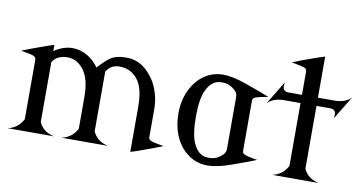

<svg xmlns="http://www.w3.org/2000/svg" viewBox="-74 -942 2162 1146"><g transform="rotate(10 1007.0 -369.0)"><path d="M19.5 0Q80.1 -11.7 111.3 -68.4L112.3 -72.3V-429.7Q112.3 -441.9 106 -446.8Q95.2 -455.1 76.2 -459Q23.9 -469.2 19.5 -469.7Q44.4 -480.5 168.9 -525.4Q188 -532.2 209 -538.1V-500.5L210.4 -501.5Q265.6 -538.1 319.3 -538.1Q378.4 -538.1 428.2 -501.5Q457.5 -480 479.5 -448.7Q524.9 -497.6 551.8 -515.6Q586.4 -538.1 643.6 -538.1Q644.5 -538.1 646 -538.1Q708.5 -538.1 754.9 -501.5Q806.2 -460.9 833.5 -400.9Q862.8 -335.9 862.8 -262.7V-259.8V-96.2Q862.8 -84 869.1 -79.1Q879.9 -70.8 898.9 -66.9Q951.2 -56.6 955.6 -56.2Q939.5 -48.8 806.2 -0.5Q787.1 6.3 766.1 12.2V-260.7V-262.7Q766.1 -376 723.6 -427.7Q682.1 -478.5 614.3 -478.5Q563.5 -478.5 535.6 -433.6V-72.3L537.1 -67.9Q563.5 -13.7 628.9 0H346.7Q407.2 -11.7 438.5 -68.4L439.5 -72.3V-259.8V-260.7V-262.7Q439.5 -374 397 -427.7Q356.9 -478.5 300.8 -478.5Q299.8 -478.5 298.8 -478.5Q236.8 -478.5 209 -433.6V-72.3L210 -67.9Q236.3 -13.7 301.8 0Z M1115.2 -264.6Q1115.2 -154.8 1139.6 -102.5Q1171.4 -34.7 1226.6 -34.7Q1233.9 -34.7 1241.2 -34.7Q1281.7 -34.7 1319.3 -72.3L1324.2 -79.6Q1331.5 -87.4 1331.5 -112.3V-413.6Q1331.5 -438.5 1324.7 -446.3L1319.8 -453.6Q1282.2 -491.2 1241.7 -491.2Q1234.4 -491.2 1227.1 -491.2Q1171.9 -491.2 1140.1 -423.3Q1115.2 -370.1 1115.2 -264.6ZM1009.3 -269Q1009.3 -341.3 1038.1 -403.3Q1066.9 -465.8 1117.2 -501.5Q1168.9 -538.1 1233.4 -538.1Q1289.6 -538.1 1371.6 -509.3Q1489.3 -467.8 1521 -453.6Q1510.3 -453.1 1464.4 -442.9Q1444.8 -438.5 1434.6 -430.7Q1428.2 -425.8 1428.2 -413.6V-112.3Q1428.2 -99.6 1434.1 -95.2Q1444.3 -87.4 1463.9 -83Q1509.8 -72.8 1520.5 -72.3Q1488.8 -58.1 1371.1 -16.6Q1289.1 12.2 1232.9 12.2Q1168.5 12.2 1116.7 -24.4Q1066.4 -60.1 1037.6 -122.6Q1009.3 -183.6 1009.3 -269Z M1516.1 -414.1 1603.5 -557.6Q1600.6 -545.4 1600.6 -532.7Q1600.6 -501 1635.3 -501Q1636.2 -501 1637.7 -501H1639.6H1716.3V-641.6Q1716.3 -652.8 1710 -658.7Q1702.6 -665.5 1678.2 -670.4Q1650.9 -675.8 1623.5 -681.6Q1668 -701.2 1772.9 -737.3Q1791.5 -743.7 1813 -750V-501H1918H1921.9Q1983.4 -504.4 2014.2 -538.1L1926.8 -394.5Q1929.7 -406.7 1929.7 -419.4Q1929.7 -451.2 1895 -451.2Q1894 -451.2 1892.6 -451.2H1890.6H1813V-72.3L1814 -67.9Q1840.3 -13.7 1905.8 0H1623.5Q1684.1 -11.7 1715.3 -68.4L1716.3 -72.3V-451.2H1612.3H1608.4Q1546.9 -447.8 1516.1 -414.1Z"/></g></svg>

Font: Modern Antiqua
Style: Regular
Weight: 500
Version: Version 1.0